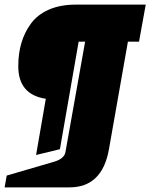

<svg xmlns="http://www.w3.org/2000/svg" viewBox="-25 -645 650 830"><path d="M234 0 131 25 173 -218Q54 -236 54 -359Q54 -468 108 -542Q136 -581 185.5 -603Q235 -625 302 -625H605L576 -465H528L446 0Q417 165 275 165H-5L4 114L206 55Q253 42 258 12L343 -465H315Z"/></svg>

Font: Changa One
Style: Italic
Weight: 400
Italic angle: -12°
Designer: Eduardo Rodriguez Tunni
Foundry: Eduardo Rodriguez Tunni
Version: Version 1.003